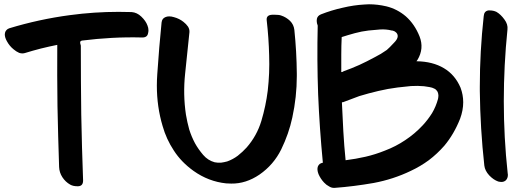

<svg xmlns="http://www.w3.org/2000/svg" viewBox="-20 -829 2525 915"><path d="M682.6 -708Q674.8 -729.5 653.3 -750Q632.8 -769.5 607.4 -771.5Q576.2 -772.5 544.9 -772.5Q428.7 -772.5 312.5 -756.8Q166 -737.3 24.4 -694.3Q15.6 -691.4 10.7 -685.5Q5.9 -680.7 3.9 -672.9Q2.9 -668.9 2.9 -665Q2.9 -650.4 12.7 -632.8Q25.4 -609.4 44.9 -593.8Q57.6 -583 71.3 -577.1Q85.9 -572.3 98.6 -576.2Q136.7 -587.9 174.8 -597.7Q213.9 -607.4 252.9 -615.2Q252 -469.7 253.9 -324.2Q256.8 -178.7 261.7 -33.2Q262.7 -6.8 277.3 15.6Q292 38.1 314.5 50.8Q328.1 58.6 348.6 58.6Q350.6 58.6 352.5 58.6Q376 57.6 376 31.2Q370.1 -127 367.2 -284.2Q365.2 -441.4 365.2 -599.6Q365.2 -606.4 365.2 -611.3Q364.3 -617.2 362.3 -623Q361.3 -627.9 363.3 -631.8Q366.2 -634.8 371.1 -635.7Q441.4 -644.5 512.7 -648.4Q585 -652.3 656.2 -650.4Q681.6 -649.4 685.5 -669.9Q687.5 -677.7 687.5 -684.6Q687.5 -696.3 682.6 -708Z M1382.8 -686.5Q1379.9 -711.9 1362.3 -729.5Q1343.8 -747.1 1320.3 -754.9Q1310.5 -758.8 1289.1 -758.8Q1283.2 -758.8 1278.3 -758.8Q1248 -757.8 1251 -732.4Q1260.7 -648.4 1262.7 -564.5Q1265.6 -480.5 1255.9 -396.5Q1247.1 -325.2 1225.6 -252.9Q1204.1 -181.6 1155.3 -126Q1136.7 -105.5 1113.3 -86.9Q1089.8 -69.3 1062.5 -59.6Q1047.9 -55.7 1033.2 -53.7Q1018.6 -52.7 1002.9 -55.7Q970.7 -64.5 948.2 -90.8Q924.8 -118.2 909.2 -146.5Q892.6 -177.7 881.8 -211.9Q872.1 -247.1 866.2 -282.2Q851.6 -378.9 862.3 -478.5Q873 -579.1 882.8 -675.8Q883.8 -689.5 876 -702.1Q867.2 -714.8 854.5 -724.6Q835 -740.2 809.6 -747.1Q784.2 -754.9 767.6 -747.1Q760.7 -744.1 755.9 -738.3Q751 -731.4 750 -721.7Q738.3 -606.4 729.5 -475.6Q727.5 -448.2 727.5 -420.9Q727.5 -320.3 754.9 -228.5Q772.5 -166 808.6 -111.3Q843.8 -56.6 902.3 -14.6Q973.6 36.1 1057.6 44.9Q1070.3 45.9 1082 45.9Q1152.3 46.9 1216.8 2.9Q1284.2 -43.9 1320.3 -117.2Q1356.4 -191.4 1373 -268.6Q1394.5 -367.2 1394.5 -466.8Q1394.5 -472.7 1394.5 -477.5Q1393.6 -583 1382.8 -686.5Z M2065.4 -391.6Q2068.4 -384.8 2069.3 -375Q2069.3 -366.2 2067.4 -357.4Q2057.6 -321.3 2039.1 -290Q2019.5 -258.8 1995.1 -232.4Q1957 -191.4 1911.1 -161.1Q1866.2 -130.9 1814.5 -111.3Q1768.6 -92.8 1721.7 -82Q1674.8 -71.3 1627 -65.4Q1620.1 -133.8 1616.2 -203.1Q1612.3 -272.5 1609.4 -340.8Q1610.4 -341.8 1611.3 -341.8Q1612.3 -341.8 1614.3 -341.8Q1633.8 -349.6 1653.3 -356.4Q1672.9 -363.3 1692.4 -371.1Q1737.3 -384.8 1783.2 -395.5Q1828.1 -406.2 1875 -412.1Q1906.2 -416 1938.5 -418.9Q1970.7 -420.9 2001 -418Q2013.7 -416 2026.4 -414.1Q2040 -412.1 2050.8 -406.2Q2056.6 -403.3 2059.6 -399.4Q2062.5 -395.5 2065.4 -391.6ZM1872.1 -668.9Q1882.8 -650.4 1858.4 -626Q1835 -600.6 1823.2 -590.8Q1809.6 -581.1 1794.9 -572.3Q1780.3 -564.5 1764.6 -555.7Q1728.5 -536.1 1692.4 -519.5Q1655.3 -502.9 1617.2 -489.3Q1614.3 -487.3 1612.3 -486.3Q1609.4 -485.4 1606.4 -485.4Q1606.4 -527.3 1606.4 -568.4Q1606.4 -610.4 1608.4 -652.3Q1638.7 -662.1 1670.9 -670.9Q1703.1 -679.7 1736.3 -683.6Q1762.7 -686.5 1791 -688.5Q1820.3 -690.4 1846.7 -683.6Q1851.6 -683.6 1855.5 -681.6Q1859.4 -680.7 1863.3 -677.7Q1866.2 -675.8 1868.2 -673.8Q1870.1 -670.9 1872.1 -668.9ZM2174.8 -411.1Q2148.4 -472.7 2095.7 -503.9Q2042 -536.1 1964.8 -537.1Q1965.8 -538.1 1966.8 -540Q1968.8 -542 1969.7 -543.9Q2002 -597.7 1979.5 -655.3Q1956.1 -713.9 1914.1 -751Q1873 -786.1 1821.3 -798.8Q1779.3 -808.6 1738.3 -808.6Q1727.5 -808.6 1717.8 -807.6Q1665 -804.7 1612.3 -792Q1559.6 -780.3 1509.8 -760.7Q1493.2 -753.9 1490.2 -739.3Q1489.3 -734.4 1489.3 -729.5Q1489.3 -718.8 1494.1 -707Q1490.2 -543.9 1496.1 -379.9Q1502.9 -216.8 1518.6 -53.7Q1509.8 -51.8 1503.9 -47.9Q1498 -43 1495.1 -36.1Q1489.3 -21.5 1498 1Q1507.8 23.4 1524.4 41Q1535.2 52.7 1548.8 59.6Q1559.6 66.4 1571.3 66.4Q1572.3 66.4 1574.2 66.4Q1666 59.6 1760.7 43Q1854.5 25.4 1937.5 -14.6Q1983.4 -36.1 2023.4 -65.4Q2063.5 -95.7 2097.7 -134.8Q2143.6 -189.5 2172.9 -263.7Q2187.5 -303.7 2187.5 -341.8Q2187.5 -377 2174.8 -411.1Z M2285.2 -752Q2266.6 -584 2266.6 -416Q2266.6 -405.3 2266.6 -395.5Q2268.6 -216.8 2288.1 -40Q2291 -15.6 2311.5 6.8Q2332 28.3 2354.5 36.1Q2363.3 38.1 2370.1 38.1Q2381.8 38.1 2390.6 30.3Q2400.4 20.5 2400.4 3.9Q2400.4 0 2399.4 -3.9Q2380.9 -174.8 2380.9 -346.7Q2380.9 -517.6 2398.4 -688.5Q2401.4 -712.9 2383.8 -736.3Q2366.2 -760.7 2345.7 -772.5Q2331.1 -779.3 2314.5 -779.3Q2310.5 -779.3 2307.6 -779.3Q2287.1 -776.4 2285.2 -752Z"/></svg>

Font: TroubleSide
Style: Comic
Weight: 400
Designer: Koroletov
Version: 1_5